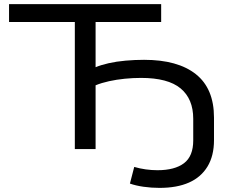

<svg xmlns="http://www.w3.org/2000/svg" viewBox="-20 -725 1135 934"><path d="M756 189Q716 189 678 183.5Q640 178 612 168L633 87Q660 95 689 99Q718 103 746 103Q830 103 875 69Q920 35 920 -42V-147Q920 -244 858.5 -295Q797 -346 666 -346Q627 -346 587 -342Q547 -338 510.5 -330Q474 -322 445 -310V0H344V-618H24V-705H764V-618H445V-398Q471 -409 508.5 -417.5Q546 -426 591 -430Q636 -434 681 -434Q845 -434 933 -364Q1021 -294 1021 -153V-43Q1021 33 989.5 85Q958 137 899.5 163Q841 189 756 189Z"/></svg>

Font: Nunito Sans 7pt Expanded
Style: Regular
Weight: 400
Width: 7
Designer: Vernon Adams
Foundry: Vernon Adams
Version: Version 3.101;gftools[0.9.27]